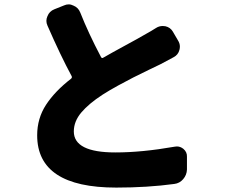

<svg xmlns="http://www.w3.org/2000/svg" viewBox="-20 -808 1040 875"><path d="M691.4 -680.7Q705.1 -689.5 721.7 -689.5Q727.5 -689.5 733.4 -688.5Q755.9 -683.6 767.6 -664.1L791 -624Q799.8 -610.4 799.8 -595.7Q799.8 -588.9 797.9 -581.1Q792 -557.6 770.5 -546.9Q744.1 -532.2 710 -514.6Q707 -513.7 659.2 -490.2Q611.3 -466.8 586.9 -454.6Q562.5 -442.4 520.5 -419.4Q478.5 -396.5 448.2 -377Q384.8 -335.9 350.6 -295.4Q316.4 -254.9 316.4 -209Q316.4 -113.3 505.9 -113.3Q627 -113.3 776.4 -139.6Q781.2 -140.6 786.1 -140.6Q801.8 -140.6 815.4 -129.9Q833 -115.2 832 -93.8V-35.2Q831.1 -10.7 814.9 8.3Q798.8 27.3 774.4 30.3Q652.3 46.9 509.8 46.9Q149.4 46.9 149.4 -191.4Q149.4 -268.6 189.9 -330.6Q230.5 -392.6 303.7 -449.2Q309.6 -454.1 306.6 -460.9Q255.9 -554.7 196.3 -691.4Q191.4 -702.1 191.4 -712.9Q191.4 -723.6 196.3 -734.4Q205.1 -756.8 227.5 -765.6L271.5 -783.2Q282.2 -788.1 293 -788.1Q303.7 -788.1 315.4 -782.2Q336.9 -773.4 345.7 -751Q382.8 -657.2 440.4 -547.9Q444.3 -541 450.2 -544.9Q487.3 -566.4 551.3 -601.1Q615.2 -635.7 634.8 -647.5Q671.9 -668 691.4 -680.7Z"/></svg>

Font: Gen Jyuu Gothic Heavy
Style: Bold
Weight: 900
Designer: [Source Han Sans]
Ryoko NISHIZUKA  (kana & ideographs); Paul D. Hunt (Latin, Greek & Cyrillic); Wenlong ZHANG  (bopomofo
Version: Version 1.002.20150607